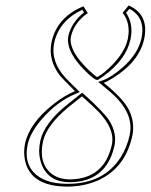

<svg xmlns="http://www.w3.org/2000/svg" viewBox="-20 -672 552 704"><path d="M448.7 -529.8Q460 -586.4 429.7 -625L451.7 -651.9Q522.5 -621.1 510.7 -540.5Q509.8 -534.7 508.8 -529.8Q490.7 -445.3 393.1 -385.3Q372.1 -372.6 360.4 -368.2Q430.7 -312 452.1 -270Q475.1 -224.1 465.3 -174.8Q439.5 -53.7 335.4 -8.8Q286.6 11.7 228.5 12.2Q92.3 12.2 71.8 -83.5Q65.4 -113.8 71.8 -145Q87.4 -219.7 175.3 -289.6Q216.3 -321.8 254.9 -337.9Q207 -385.7 199.7 -395Q155.8 -452.1 168.9 -517.1Q187.5 -604.5 276.9 -645Q281.7 -647 286.1 -648.9L301.8 -624Q251.5 -588.9 240.2 -538.1Q237.8 -526.9 239.7 -515.4Q241.7 -503.9 246.6 -492.2Q251.5 -480.5 258.8 -469.5Q266.1 -458.5 274.4 -448.2Q282.7 -438 291.3 -429Q299.8 -419.9 307.9 -412.6Q315.9 -405.3 322 -400.1Q328.1 -395 331.8 -392.1Q335.4 -389.2 335.9 -389.2Q361.8 -402.3 397 -439.5Q439 -484.9 448.7 -529.8ZM235.8 -14.2Q362.3 -15.6 390.1 -141.1Q402.3 -198.2 341.3 -262.2Q322.3 -281.7 280.8 -318.8L232.9 -280.8Q151.4 -213.9 137.7 -153.8Q120.6 -72.8 169.9 -34.2Q196.8 -14.6 235.8 -14.2ZM458.5 -527.8Q442.4 -452.6 357.9 -391.6Q346.2 -383.3 340.3 -379.9L337.9 -378.9H335.9Q325.7 -378.9 290 -414.6Q229 -476.1 229 -526.9Q229.5 -534.2 230.5 -540Q242.7 -590.8 288.1 -626.5L281.7 -636.2Q196.8 -596.2 178.7 -515.1Q164.6 -447.3 220.2 -386.7Q229 -377.4 247.1 -359.4Q257.3 -349.6 261.7 -345.2L272.5 -334.5L258.8 -328.6Q188.5 -299.8 130.9 -232.4Q91.3 -185.1 81.5 -143.1Q65.9 -69.8 114.3 -29.8Q138.2 -10.7 174.8 -2.9Q199.7 2 228.5 2Q360.4 2 422.9 -95.7Q445.8 -131.8 455.6 -177.2Q472.7 -256.3 389.2 -330.6Q375.5 -342.8 354 -360.4L339.8 -371.6L356.9 -377.4Q388.7 -388.7 431.6 -426.3Q486.8 -476.1 499 -532.2Q514.2 -607.9 454.6 -639.6L442.4 -625Q470.2 -583.5 458.5 -527.8ZM235.8 -3.9Q161.1 -3.9 134.3 -64.9Q124 -89.4 123.5 -118.7Q124 -137.2 127.9 -156.2Q142.6 -220.7 226.6 -288.6L281.2 -332L287.6 -326.7Q361.3 -260.7 381.8 -228Q408.7 -183.6 399.9 -139.2Q375.5 -24.9 272.5 -6.8Q254.4 -3.9 235.8 -3.9Z"/></svg>

Font: Linux Biolinum Outline O
Style: Italic
Weight: 400
Italic angle: -12°
Designer: Philipp H. Poll
Foundry: Philipp H. Poll
Version: Version 0.6.2